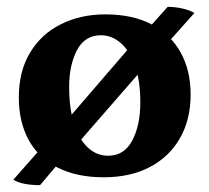

<svg xmlns="http://www.w3.org/2000/svg" viewBox="-20 -509 612 561"><path d="M283 9Q204 9 148 -19.5Q92 -48 63.5 -100.5Q35 -153 35 -224Q35 -301 68 -355.5Q101 -410 158.5 -438.5Q216 -467 287 -467Q369 -467 424.5 -437Q480 -407 508.5 -354.5Q537 -302 537 -233Q537 -160 506 -105.5Q475 -51 418 -21Q361 9 283 9ZM296 -54Q343 -54 366.5 -98.5Q390 -143 390 -210Q390 -274 374 -318Q358 -362 332 -384Q306 -406 275 -406Q228 -406 205 -362.5Q182 -319 182 -254Q182 -196 195.5 -150.5Q209 -105 235 -79.5Q261 -54 296 -54ZM400 -411 470 -489Q492 -489 513.5 -484Q535 -479 548 -471L473 -387ZM168 -52 97 32Q72 32 51.5 28Q31 24 19 16L109 -86ZM136 -112 372 -386 425 -340 189 -69Z"/></svg>

Font: Vollkorn
Style: Bold
Weight: 700
Designer: Friedrich Althausen
Foundry: Friedrich Althausen
Version: Version 5.000